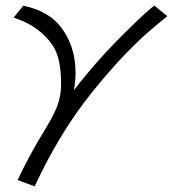

<svg xmlns="http://www.w3.org/2000/svg" viewBox="-20 -419 609 676"><path d="M524 -399 569 -362Q501 -307 469 -276Q387 -198 304 -94Q191 46 102 237L42 215Q87 120 138 38Q183 -35 190 -75Q195 -97 195 -126Q195 -216 165 -260Q117 -329 28 -357L62 -399Q154 -380 198 -319Q246 -253 246 -162Q246 -132 240 -101Q321 -207 424 -308Q505 -388 524 -399Z"/></svg>

Font: GFS Neohellenic Rg
Style: Italic
Weight: 400
Italic angle: -12°
Designer: Takis Katsoulidis and George D. Matthiopoulos
Foundry: Takis Katsoulidis and George D. Matthiopoulos
Version: Version 1.0